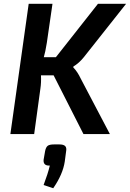

<svg xmlns="http://www.w3.org/2000/svg" viewBox="-20 -710 688 1017"><path d="M369 -358 368 -353Q390 -331 408 -293L562 0H422L264 -311H197Q199 -274 194 -241L161 0H35L132 -690H258L228 -483Q220 -433 212 -407H276L499 -690H648L424 -407Q398 -375 369 -358ZM266 55H295Q317 55 325.5 64Q334 73 330 93L323 146Q313 213 262 287L211 270Q234 209 244 167Q208 169 211 136L219 90Q223 70 232.5 62.5Q242 55 266 55Z"/></svg>

Font: Exo 2.0 Semi Bold
Style: Italic
Weight: 600
Italic angle: -8°
Designer: Natanael Gama
Version: Version 1.001;PS 001.001;hotconv 1.0.70;makeotf.lib2.5.58329